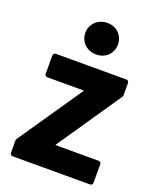

<svg xmlns="http://www.w3.org/2000/svg" viewBox="-138 -800 718 892"><g transform="rotate(20 221.5 -354.5)"><path d="M22 0C22 5 26 12 34 12H418C423 12 430 8 430 0V-92C430 -97 426 -105 418 -105H203L420 -423C421 -425 422 -427 422 -430V-491C422 -496 418 -504 410 -504H60C55 -504 48 -499 48 -491V-400C48 -395 52 -388 60 -388H242L24 -69C23 -67 22 -65 22 -62ZM237 -565C283 -565 317 -597 317 -643C317 -688 283 -721 237 -721C192 -721 156 -688 156 -643C156 -597 192 -565 237 -565Z"/></g></svg>

Font: Falling Sky
Style: Bd
Weight: 700
Designer: Paul D. Hunt
Foundry: Adobe Systems Incorporated
Version: Version 1.02